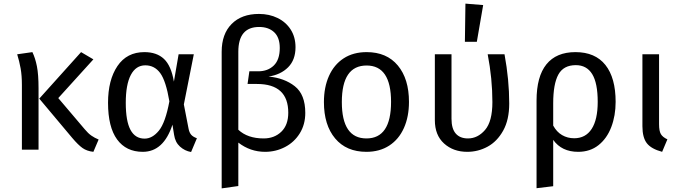

<svg xmlns="http://www.w3.org/2000/svg" viewBox="-20 -827 3763 1061"><path d="M193 -339V0H101V-357Q101 -410 94 -449Q87 -488 75 -527L159 -539Q175 -506 184 -460.5Q193 -415 193 -339ZM302 -285 448 -113Q467 -90 485 -77.5Q503 -65 525 -56L496 12Q460 8 436 -9Q412 -26 379 -65L197 -282L428 -539L496 -499Z M941 -376 967 -527H1051L996 -250L1022 -116Q1026 -95 1036 -83Q1046 -71 1068 -63L1036 13Q1001 7 974.5 -17Q948 -41 942 -82L933 -138Q884 12 769 12Q677 12 627 -56.5Q577 -125 577 -259Q577 -385 629 -462Q681 -539 778 -539Q846 -539 886 -501.5Q926 -464 941 -376ZM675 -259Q675 -158 701 -109.5Q727 -61 779 -61Q822 -61 858 -105Q894 -149 916 -267Q897 -380 865.5 -423Q834 -466 783 -466Q731 -466 703 -413Q675 -360 675 -259Z M1667 -203Q1667 -139 1636.5 -90Q1606 -41 1555 -14.5Q1504 12 1445 12Q1363 12 1297 -39V201L1205 214V-541Q1205 -639 1260 -694.5Q1315 -750 1411 -750Q1468 -750 1514 -727.5Q1560 -705 1586.5 -663.5Q1613 -622 1613 -566Q1613 -496 1572 -455Q1531 -414 1464 -404Q1551 -396 1609 -350.5Q1667 -305 1667 -203ZM1573 -204Q1573 -363 1400 -363H1348L1358 -433H1407Q1460 -433 1493 -465Q1526 -497 1526 -562Q1526 -620 1495 -649Q1464 -678 1412 -678Q1297 -678 1297 -541V-110Q1348 -62 1437 -62Q1496 -62 1534.5 -99Q1573 -136 1573 -204Z M2240 -264Q2240 -182 2212 -119.5Q2184 -57 2131 -22.5Q2078 12 2005 12Q1894 12 1832 -62Q1770 -136 1770 -263Q1770 -345 1798 -407.5Q1826 -470 1879 -504.5Q1932 -539 2006 -539Q2117 -539 2178.5 -465Q2240 -391 2240 -264ZM1869 -263Q1869 -62 2005 -62Q2141 -62 2141 -264Q2141 -465 2006 -465Q1869 -465 1869 -263Z M2794 -255Q2794 -165 2760.5 -105Q2727 -45 2674.5 -16.5Q2622 12 2562 12Q2485 12 2434 -34Q2383 -80 2383 -163V-527H2475V-171Q2475 -116 2498.5 -89Q2522 -62 2566 -62Q2620 -62 2660.5 -109Q2701 -156 2701 -263Q2701 -392 2675 -527H2768Q2794 -386 2794 -255ZM2650 -799 2615 -596H2549L2552 -807Z M3382 -264Q3382 -188 3358 -125Q3334 -62 3287.5 -25Q3241 12 3175 12Q3084 12 3037 -54V202L2945 213V-271Q2945 -404 2999.5 -471.5Q3054 -539 3160 -539Q3269 -539 3325.5 -468Q3382 -397 3382 -264ZM3283 -264Q3283 -368 3252.5 -417.5Q3222 -467 3162 -467Q3094 -467 3065.5 -415Q3037 -363 3037 -256V-133Q3056 -98 3086 -80.5Q3116 -63 3153 -63Q3216 -63 3249.5 -114.5Q3283 -166 3283 -264Z M3622 -141Q3622 -103 3632 -86Q3642 -69 3668 -57L3639 12Q3579 -4 3554.5 -35.5Q3530 -67 3530 -130V-527H3622Z"/></svg>

Font: FiraGOUPP
Style: Medium
Weight: 400
Designer: bBox Type
Foundry: bBox Type GmbH
Version: Version 1.001